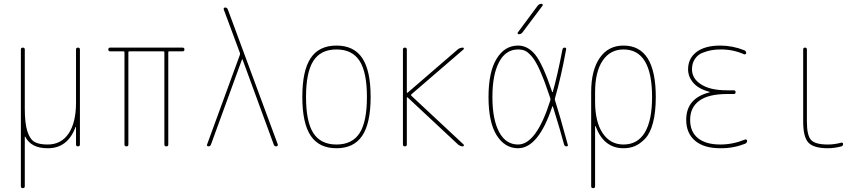

<svg xmlns="http://www.w3.org/2000/svg" viewBox="-20 -770 4540 1010"><path d="M89.8 210V-509.8Q89.8 -519.5 100.1 -519.5Q110.4 -519.5 110.4 -509.8V-200.2Q110.4 -121.1 124 -79.1Q137.7 -37.1 161.6 -23.4Q185.5 -9.8 230.5 -9.8Q301.8 -9.8 340.8 -67.4Q379.9 -125 379.9 -230.5V-509.8Q379.9 -519.5 390.1 -519.5Q400.4 -519.5 400.4 -509.8V-9.8Q400.4 0 390.1 0Q379.9 0 379.9 -9.8V-101.6Q379.9 -102.5 378.9 -102.5Q377 -102.5 377 -100.6Q335 10.7 230.5 9.8Q142.6 9.8 112.3 -51.8Q111.3 -51.8 110.4 -50.8V210Q110.4 219.7 100.1 219.7Q89.8 219.7 89.8 210Z M559.6 -500Q549.8 -500 549.8 -509.8Q549.8 -519.5 559.6 -519.5H940.4Q950.2 -519.5 950.2 -509.8Q950.2 -500 940.4 -500H870.1Q865.2 -500 865.2 -495.1V-9.8Q865.2 0 855 0Q844.7 0 844.7 -9.8V-495.1Q844.7 -500 839.8 -500H660.2Q655.3 -500 655.3 -495.1V-9.8Q655.3 0 645 0Q634.8 0 634.8 -9.8V-495.1Q634.8 -500 629.9 -500Z M1076.2 0Q1072.3 0 1069.8 -2.9Q1067.4 -5.9 1069.3 -9.8L1242.2 -482.4Q1243.2 -486.3 1242.2 -491.2L1157.2 -719.7Q1155.3 -723.6 1157.7 -727.1Q1160.2 -730.5 1164.1 -730.5Q1174.8 -730.5 1178.7 -719.7L1441.4 -9.8Q1442.4 -5.9 1439.5 -2.9Q1436.5 0 1433.6 0Q1422.9 0 1419.9 -9.8L1255.9 -457Q1255.9 -458 1253.9 -458Q1252.9 -458 1252.9 -457L1089.8 -9.8Q1085.9 0 1076.2 0Z M1871.6 -449.7Q1833 -509.8 1750 -509.8Q1667 -509.8 1628.4 -449.7Q1589.8 -389.6 1589.8 -259.8Q1589.8 -129.9 1628.4 -69.8Q1667 -9.8 1750 -9.8Q1833 -9.8 1871.6 -69.8Q1910.2 -129.9 1910.2 -259.8Q1910.2 -389.6 1871.6 -449.7ZM1885.7 -56.2Q1841.8 9.8 1750 9.8Q1658.2 9.8 1614.3 -56.2Q1570.3 -122.1 1570.3 -260.3Q1570.3 -398.4 1614.3 -464.4Q1658.2 -530.3 1750 -530.3Q1841.8 -530.3 1885.7 -464.4Q1929.7 -398.4 1929.7 -260.3Q1929.7 -122.1 1885.7 -56.2Z M2099.6 -9.8V-509.8Q2099.6 -519.5 2109.9 -519.5Q2120.1 -519.5 2120.1 -509.8V-284.2Q2120.1 -283.2 2121.6 -282.2Q2123 -281.2 2124 -282.2L2387.7 -509.8Q2399.4 -519.5 2415 -519.5Q2418.9 -519.5 2419.9 -515.6Q2420.9 -511.7 2418 -509.8L2143.6 -273.4Q2140.6 -270.5 2143.6 -266.6L2418.9 -9.8Q2420.9 -7.8 2419.9 -3.9Q2418.9 0 2415 0Q2402.3 0 2389.6 -9.8L2124 -257.8Q2123 -258.8 2121.6 -257.8Q2120.1 -256.8 2120.1 -255.9V-9.8Q2120.1 0 2109.9 0Q2099.6 0 2099.6 -9.8Z M2709 -589.8Q2705.1 -589.8 2703.6 -593.3Q2702.1 -596.7 2704.1 -599.6L2808.6 -740.2Q2816.4 -750 2829.1 -750Q2833 -750 2834.5 -746.6Q2835.9 -743.2 2834 -740.2L2728.5 -599.6Q2720.7 -589.8 2709 -589.8ZM2705.1 -509.8Q2640.6 -509.8 2605.5 -443.8Q2570.3 -377.9 2570.3 -259.8Q2570.3 -141.6 2605.5 -75.7Q2640.6 -9.8 2705.1 -9.8Q2801.8 -9.8 2875 -242.2Q2876 -248 2875 -252.9Q2846.7 -338.9 2823.2 -392.6Q2799.8 -446.3 2779.3 -470.7Q2758.8 -495.1 2743.2 -502.4Q2727.5 -509.8 2705.1 -509.8ZM2705.1 9.8Q2635.7 9.8 2592.8 -58.1Q2549.8 -126 2549.8 -259.8Q2549.8 -391.6 2592.3 -460.9Q2634.8 -530.3 2705.1 -530.3Q2756.8 -530.3 2795.9 -481.9Q2835 -433.6 2884.8 -286.1Q2884.8 -285.2 2886.2 -285.2Q2887.7 -285.2 2887.7 -286.1Q2912.1 -371.1 2938.5 -508.8Q2940.4 -519.5 2950.2 -519.5Q2960 -519.5 2958 -509.8Q2931.6 -365.2 2899.4 -252.9Q2897.5 -248 2899.4 -243.2Q2924.8 -163.1 2966.8 -8.8Q2968.8 0 2960 0Q2950.2 0 2947.3 -9.8Q2928.7 -80.1 2888.7 -209Q2887.7 -210.9 2885.7 -210.9Q2812.5 9.8 2705.1 9.8Z M3110.4 -285.2V-235.4Q3110.4 -128.9 3150.4 -69.3Q3190.4 -9.8 3259.8 -9.8Q3334 -9.8 3372.1 -73.2Q3410.2 -136.7 3410.2 -259.8Q3410.2 -509.8 3259.8 -509.8Q3189.5 -509.8 3149.9 -450.7Q3110.4 -391.6 3110.4 -285.2ZM3089.8 210V-285.2Q3089.8 -400.4 3134.8 -465.3Q3179.7 -530.3 3259.8 -530.3Q3429.7 -530.3 3429.7 -259.8Q3429.7 -179.7 3415 -124Q3400.4 -68.4 3373.5 -40.5Q3346.7 -12.7 3319.8 -1.5Q3293 9.8 3259.8 9.8Q3156.2 9.8 3113.3 -105.5Q3113.3 -107.4 3111.3 -107.4Q3110.4 -107.4 3110.4 -106.4V210Q3110.4 219.7 3100.1 219.7Q3089.8 219.7 3089.8 210Z M3712.9 -284.2Q3713.9 -284.2 3713.9 -285.2Q3713.9 -287.1 3711.9 -287.1Q3655.3 -301.8 3627.4 -334Q3599.6 -366.2 3599.6 -405.3Q3599.6 -462.9 3644 -496.6Q3688.5 -530.3 3769.5 -530.3Q3833 -530.3 3894.5 -505.9Q3904.3 -502.9 3905.3 -491.2Q3905.3 -487.3 3902.3 -485.4Q3899.4 -483.4 3894.5 -484.4Q3835 -510.7 3769.5 -509.8Q3744.1 -509.8 3722.2 -505.9Q3700.2 -502 3675.3 -492.2Q3650.4 -482.4 3635.3 -459.5Q3620.1 -436.5 3620.1 -405.3Q3620.1 -356.4 3668.5 -325.7Q3716.8 -294.9 3804.7 -294.9H3839.8Q3849.6 -294.9 3849.6 -285.2Q3849.6 -275.4 3839.8 -275.4H3804.7Q3707 -275.4 3658.7 -240.2Q3610.4 -205.1 3610.4 -139.6Q3610.4 -76.2 3651.9 -43Q3693.4 -9.8 3769.5 -9.8Q3835 -9.8 3899.4 -36.1Q3903.3 -37.1 3906.7 -35.2Q3910.2 -33.2 3910.2 -29.3Q3910.2 -18.6 3899.4 -13.7Q3835.9 10.7 3769.5 9.8Q3682.6 9.8 3636.2 -29.8Q3589.8 -69.3 3589.8 -139.6Q3589.8 -253.9 3712.9 -284.2Z M4335 9.8Q4259.8 9.8 4232.4 -20Q4205.1 -49.8 4205.1 -129.9V-509.8Q4205.1 -519.5 4214.8 -519.5Q4224.6 -519.5 4224.6 -509.8V-129.9Q4224.6 -57.6 4246.6 -33.7Q4268.6 -9.8 4335 -9.8Q4370.1 -9.8 4405.3 -19.5Q4409.2 -20.5 4412.1 -18.6Q4415 -16.6 4415 -12.7Q4415 -2.9 4406.2 0Q4369.1 9.8 4335 9.8Z"/></svg>

Font: Rounded-L Mgen+ 2m thin
Style: Regular
Weight: 100
Designer: [Source Han Sans]
Ryoko NISHIZUKA  (kana & ideographs); Paul D. Hunt (Latin, Greek & Cyrillic); Wenlong ZHANG  (bopomofo
Version: Version 1.059.20150602